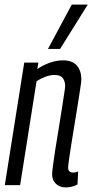

<svg xmlns="http://www.w3.org/2000/svg" viewBox="-20 -810 404 840"><path d="M86 -536H148L143 -508Q170 -526 199 -536Q228 -546 255 -546Q297 -546 316.5 -523Q336 -500 336 -462Q336 -454 331.5 -425Q327 -396 320.5 -354.5Q314 -313 306.5 -268Q299 -223 292.5 -182Q286 -141 282 -112.5Q278 -84 278 -77Q278 -55 300 -55Q304 -55 309.5 -56Q315 -57 322 -60L319 -3Q307 4 293.5 7Q280 10 268 10Q241 10 224.5 -6Q208 -22 208 -47Q208 -58 212 -88Q216 -118 222.5 -159.5Q229 -201 236.5 -245.5Q244 -290 250 -330Q256 -370 260.5 -398Q265 -426 265 -434Q265 -454 255 -468Q245 -482 218 -482Q200 -482 179.5 -474.5Q159 -467 140 -455L68 0H1ZM190 -596 294 -790H364L243 -596Z"/></svg>

Font: Georama Condensed
Style: Italic
Weight: 400
Width: 3
Italic angle: -9°
Designer: Jean-Baptiste Levee
Foundry: Production Type
Version: Version 1.000